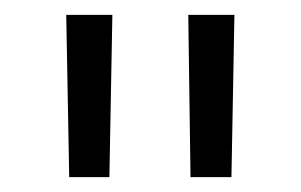

<svg xmlns="http://www.w3.org/2000/svg" viewBox="-20 -715 404 258"><path d="M291 -477H236L233 -695H295ZM127 -477H73L69 -695H131Z"/></svg>

Font: Titillium Web Light
Style: Regular
Weight: 300
Version: Version 1.002;PS 57.000;hotconv 1.0.70;makeotf.lib2.5.55311